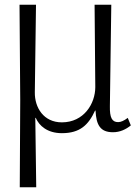

<svg xmlns="http://www.w3.org/2000/svg" viewBox="-20 -556 596 816"><path d="M64 240H134L130 -55H132C146 -22 181 10 243 10C320 10 356 -25 384 -86H386C389 -25 406 6 460 6C490 6 515 -6 536 -23L523 -55C507 -43 494 -37 482 -37C456 -37 446 -56 447 -105L453 -536H382L385 -186C385 -115 336 -36 243 -36C165 -36 127 -99 128 -164L133 -536H63L66 -131Z"/></svg>

Font: Noto Serif Light
Style: Regular
Weight: 300
Designer: Monotype Design Team
Foundry: Monotype Imaging Inc.
Version: Version 2.013